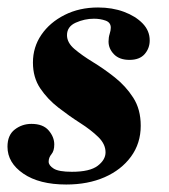

<svg xmlns="http://www.w3.org/2000/svg" viewBox="-20 -482 452 513"><path d="M157 11Q85 11 42.5 -18Q0 -47 0 -90Q0 -121 19.5 -136Q39 -151 64 -151Q95 -151 110 -133.5Q125 -116 125 -96Q125 -79 117.5 -70Q110 -61 110 -50Q110 -40 123.5 -31.5Q137 -23 172 -23Q220 -23 241 -39Q262 -55 262 -75Q262 -97 242.5 -116Q223 -135 194 -153.5Q165 -172 136 -194.5Q107 -217 87.5 -246Q68 -275 68 -315Q68 -356 90.5 -389Q113 -422 152.5 -442Q192 -462 242 -462Q280 -462 311 -450.5Q342 -439 361 -419.5Q380 -400 380 -374Q380 -353 366.5 -337.5Q353 -322 326 -322Q299 -322 284.5 -337Q270 -352 270 -371Q270 -382 273 -391.5Q276 -401 276 -408Q276 -422 262 -427Q248 -432 231 -432Q206 -432 182.5 -421.5Q159 -411 159 -388Q159 -368 179 -351Q199 -334 228.5 -316Q258 -298 287 -275Q316 -252 336 -221Q356 -190 356 -146Q356 -99 330 -63.5Q304 -28 259.5 -8.5Q215 11 157 11Z"/></svg>

Font: Libre Bodoni
Style: Bold Italic
Weight: 700
Italic angle: -13°
Version: Version 2.005;gftools[0.9.23]